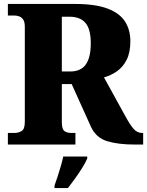

<svg xmlns="http://www.w3.org/2000/svg" viewBox="-20 -734 747 975"><path d="M20 0V-59H56Q73 -59 89.5 -68.5Q106 -78 106 -115V-598Q106 -623 97.5 -635Q89 -647 77 -651Q65 -655 56 -655H20V-714H359Q464 -714 526 -690.5Q588 -667 615 -624.5Q642 -582 642 -525Q642 -468 623.5 -431Q605 -394 574.5 -372.5Q544 -351 508 -341L616 -145Q641 -99 659 -79Q677 -59 701 -59H707V0H663Q581 0 524.5 -17Q468 -34 442 -90L344 -307H294V-115Q294 -78 307 -68.5Q320 -59 340 -59H363V0ZM336 -371Q391 -371 416 -407Q441 -443 441 -514Q441 -586 414 -617.5Q387 -649 334 -649H294V-371ZM257 208Q264 189 272.5 162.5Q281 136 289 109Q297 82 301 61H423V71Q414 92 397.5 118.5Q381 145 361.5 172Q342 199 325 221H257Z"/></svg>

Font: Noto Serif Lao SemiCondensed Black
Style: Regular
Weight: 900
Width: 4
Designer: Monotype Design Team
Foundry: Monotype Imaging Inc.
Version: Version 2.003; ttfautohint (v1.8.4.7-5d5b)